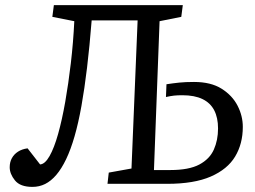

<svg xmlns="http://www.w3.org/2000/svg" viewBox="-20 -720 1000 752"><path d="M519 -640H339Q331 -539 321 -455.5Q311 -372 299 -305Q287 -238 272 -186Q257 -134 239 -96.5Q221 -59 200.5 -35Q180 -11 157 0.5Q134 12 107 12Q59 12 38.5 -13.5Q18 -39 18 -65Q18 -85 26.5 -100.5Q35 -116 50.5 -126Q66 -136 88 -139L137 -76Q156 -77 174 -108.5Q192 -140 207.5 -195Q223 -250 235.5 -321Q248 -392 257.5 -473Q267 -554 271 -637L185 -654L191 -700H696L690 -654L605 -637L583 -54H647Q720 -54 760.5 -75.5Q801 -97 817.5 -134Q834 -171 834 -217Q834 -259 819 -288Q804 -317 773 -332Q742 -347 694 -347Q675 -347 661.5 -345.5Q648 -344 630 -340L632 -390Q658 -394 682 -396.5Q706 -399 740 -399Q806 -399 848 -372.5Q890 -346 910.5 -306Q931 -266 931 -223Q931 -157 901 -107Q871 -57 805.5 -28.5Q740 0 635 0H401L406 -44L495 -60Z"/></svg>

Font: Literata
Style: Italic
Weight: 400
Italic angle: -2°
Designer: Latin by Veronika Burian and Jose Scaglione. Greek by Irene Vlachou. Cyrillic by Vera Evstafieva
Foundry: TypeTogether
Version: Version 3.103;gftools[0.9.29]